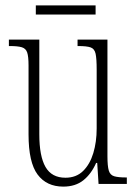

<svg xmlns="http://www.w3.org/2000/svg" viewBox="-20 -683 509 713"><path d="M215 10Q153 10 119.5 -35Q86 -80 86 -184V-440Q86 -473 81 -488Q76 -503 61 -507.5Q46 -512 17 -512H13V-536H126V-184Q126 -103 149 -63Q172 -23 223 -23Q263 -23 288.5 -48Q314 -73 326.5 -114.5Q339 -156 339 -206V-425Q339 -465 335 -483.5Q331 -502 316.5 -507Q302 -512 271 -512H268V-536H379V-103Q379 -66 384 -49.5Q389 -33 404 -28.5Q419 -24 448 -24H451V0H346L341 -78H337Q319 -37 289.5 -13.5Q260 10 215 10ZM113 -629V-663H335V-629Z"/></svg>

Font: Noto Serif Ethiopic ExtraCondensed ExtraLight
Style: Regular
Weight: 200
Width: 2
Designer: Monotype Design Team
Foundry: Monotype Imaging Inc.
Version: Version 2.102; ttfautohint (v1.8.4.7-5d5b)